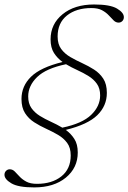

<svg xmlns="http://www.w3.org/2000/svg" viewBox="-34 -700 574 858"><path d="M313.5 -18.5Q313.5 50 260.2 93.8Q207 137.5 119 137.5Q47.5 137.5 16.8 119.2Q-14 101 -14 81Q-14 70.5 -7 63.5Q0 56.5 9.5 56.5Q22 56.5 31.8 66.2Q41.5 76 53.5 89Q65.5 102 83.8 111.8Q102 121.5 131 121.5Q198.5 121.5 240.2 88.2Q282 55 282 -5.5Q282 -40 266 -61.5Q250 -83 225 -97.5Q200 -112 172 -124.8Q144 -137.5 119 -153.5Q94 -169.5 78 -194.2Q62 -219 62 -257.5Q62 -315.5 104.8 -357.2Q147.5 -399 245.5 -423Q222.5 -439.5 207.2 -463.2Q192 -487 192 -524Q192 -592.5 245.5 -636.2Q299 -680 386.5 -680Q458 -680 488.8 -661.8Q519.5 -643.5 519.5 -623.5Q519.5 -613 512.8 -606Q506 -599 496 -599Q483.5 -599 473.8 -608.8Q464 -618.5 452 -631.5Q440 -644.5 422 -654.2Q404 -664 374.5 -664Q307 -664 265.2 -630.8Q223.5 -597.5 223.5 -537Q223.5 -502.5 239.5 -481Q255.5 -459.5 280.5 -445Q305.5 -430.5 333.5 -417.8Q361.5 -405 386.5 -389Q411.5 -373 427.5 -348.5Q443.5 -324 443.5 -285Q443.5 -227 400.8 -185.2Q358 -143.5 260 -119.5Q283 -103 298.2 -79.2Q313.5 -55.5 313.5 -18.5ZM413.5 -273.5Q413.5 -305 399 -325.5Q384.5 -346 361.5 -360.2Q338.5 -374.5 312 -386.5Q285.5 -398.5 261 -413Q172 -394.5 132 -355.8Q92 -317 92 -269Q92 -237.5 106.5 -217Q121 -196.5 144 -182.2Q167 -168 193.5 -156Q220 -144 244.5 -129.5Q333.5 -148 373.5 -186.8Q413.5 -225.5 413.5 -273.5Z"/></svg>

Font: Newsreader 16pt ExtraLight
Style: Italic
Weight: 275
Italic angle: -17°
Designer: Hugues Gentile
Foundry: Production Type
Version: Version 1.003; ttfautohint (v1.8.3)